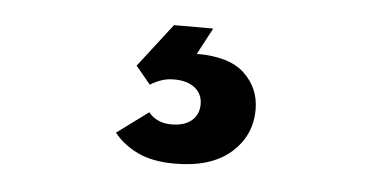

<svg xmlns="http://www.w3.org/2000/svg" viewBox="-31 -47 664 339"><g transform="rotate(5 301.0 122.0)"><path d="M288 243.5Q247.5 243.5 221.2 230.5Q195 217.5 180 198L235.5 157Q241.5 165 251.8 170Q262 175 276 175Q299 175 311.8 164.2Q324.5 153.5 324.5 135Q324.5 117 311 106.2Q297.5 95.5 274 95.5Q262 95.5 251.8 99Q241.5 102.5 232 108.5L206 77L265.5 0H335L310 47Q368.5 47 395.2 72.8Q422 98.5 422 136Q422 182.5 387 213Q352 243.5 288 243.5Z"/></g></svg>

Font: Undotted
Style: Bold
Weight: 700
Designer: Delve Withrington, Dave Bailey, Thomas Jockin
Foundry: Delve Fonts LLC
Version: Version 4.000